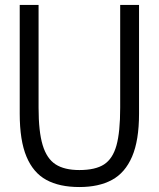

<svg xmlns="http://www.w3.org/2000/svg" viewBox="-20 -745 640 774"><path d="M59.5 -286.5V-725H135.5V-311Q135.5 -214.5 152 -160Q168.5 -105.5 204 -82.5Q239.5 -59.5 300 -59.5Q364.5 -59.5 399.5 -82.2Q434.5 -105 449.5 -158.8Q464.5 -212.5 464.5 -311V-725H540.5V-286.5Q540.5 -179 512.5 -113.8Q484.5 -48.5 431.5 -19.8Q378.5 9 300 9Q219.5 9 166.8 -19.8Q114 -48.5 86.8 -113.5Q59.5 -178.5 59.5 -286.5Z"/></svg>

Font: JuliaMono Light
Style: Regular
Weight: 300
Monospace: yes
Designer: cormullion
Foundry: corm
Version: Version 0.054; ttfautohint (v1.8.4)